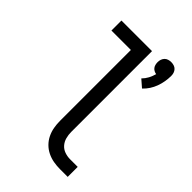

<svg xmlns="http://www.w3.org/2000/svg" viewBox="-225 -857 950 950"><g transform="rotate(45 250.0 -382.0)"><path d="M385 -569 347 -602Q361 -616 370 -633Q379 -650 384 -669Q376 -670 368.5 -674Q361 -678 356 -684.5Q351 -691 349 -699.5Q347 -708 347 -716Q347 -726 350 -735Q353 -744 359.5 -751Q366 -758 375.5 -761Q385 -764 395 -764Q405 -764 414.5 -761Q424 -758 430.5 -751Q437 -744 440 -735Q443 -726 443 -716Q443 -696 439.5 -675.5Q436 -655 429 -636Q422 -617 411 -600Q400 -583 385 -569ZM434 0H380Q357 0 334.5 -4Q312 -8 291.5 -18Q271 -28 255 -44Q239 -60 229 -80.5Q219 -101 215 -123.5Q211 -146 211 -169V-665H75V-735H289V-169Q289 -150 294 -131Q299 -112 311.5 -97.5Q324 -83 342.5 -76.5Q361 -70 380 -70H434Z"/></g></svg>

Font: HulyMono
Style: Regular
Weight: 400
Monospace: yes
Designer: Belleve Invis
Foundry: Belleve Invis
Version: Version 33.2.5; ttfautohint (v1.8.4)